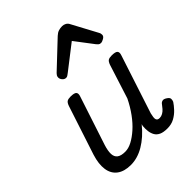

<svg xmlns="http://www.w3.org/2000/svg" viewBox="-236 -972 1119 1119"><g transform="rotate(-45 323.5 -412.0)"><path d="M184 16Q130 16 98 -8Q66 -32 59.5 -76.5Q53 -121 72 -181L171 -483Q178 -503 187.5 -509Q197 -515 216 -515Q247 -515 255.5 -505.5Q264 -496 257 -476L158 -175Q146 -137 147 -112Q148 -87 164.5 -74.5Q181 -62 215 -62Q242 -62 271.5 -77.5Q301 -93 332 -120.5Q363 -148 391.5 -187Q420 -226 443 -273L510 -483Q517 -503 526.5 -509Q536 -515 555 -515Q586 -515 594.5 -505.5Q603 -496 596 -476L478 -115Q475 -102 473 -89Q471 -76 476 -67.5Q481 -59 496 -59Q509 -59 521.5 -66Q534 -73 544 -84.5Q554 -96 562 -107Q568 -116 579 -119Q590 -122 605 -112Q621 -102 622 -91.5Q623 -81 618 -70Q607 -53 588 -32.5Q569 -12 543.5 2Q518 16 485 16Q452 16 433 7Q414 -2 405 -18Q396 -34 393.5 -54Q391 -74 393 -96L396 -108Q372 -78 346 -55Q320 -32 293 -16Q266 0 238.5 8Q211 16 184 16ZM276 -610Q263 -610 253.5 -621Q244 -632 244 -644Q244 -653 248 -659Q252 -665 256 -669L414 -818Q428 -831 442 -835.5Q456 -840 472 -840Q485 -840 496.5 -833.5Q508 -827 514 -814L596 -661Q600 -654 601 -649Q602 -644 602 -639Q602 -627 587.5 -618.5Q573 -610 563 -610Q553 -610 547.5 -615Q542 -620 537 -626L451 -739L304 -625Q298 -621 291 -615.5Q284 -610 276 -610Z"/></g></svg>

Font: Playwrite MX
Style: Regular
Weight: 400
Designer: Veronika Burian, José Scaglione
Foundry: TypeTogether
Version: Version 1.002